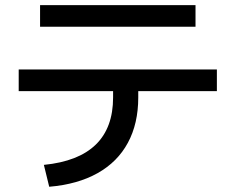

<svg xmlns="http://www.w3.org/2000/svg" viewBox="-20 -714 904 737"><path d="M414.1 -339.8V-364.3H51.8V-447.3H812.5V-364.3H510.7V-339.8Q510.7 -239.7 470.9 -166Q431.2 -92.3 354.5 -49.3Q277.8 -6.3 168.9 2.9L148.4 -81.1Q414.1 -107.4 414.1 -339.8ZM133.8 -694.3H730.5V-611.3H133.8Z"/></svg>

Font: Pretendard GOV Medium
Style: Regular
Weight: 500
Designer: Base glyphs from Inter by Rasmus Andersson; Hangeul glyphs from Noto Sans CJK(Source Han Sans) by Jang Soo-young and Kan
Foundry: Kil Hyung-jin
Version: Version 1.309